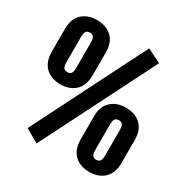

<svg xmlns="http://www.w3.org/2000/svg" viewBox="-170 -873 1005 1035"><g transform="rotate(30 333.0 -355.0)"><path d="M19.5 -451.7Q19.5 -386.7 54.7 -353.8Q89.8 -320.8 146.5 -320.8Q203.6 -320.8 238.8 -353.8Q273.9 -386.7 273.9 -451.7V-593.3Q273.9 -654.3 239.3 -687.3Q204.6 -720.2 146.5 -720.2Q90.3 -720.2 54.9 -688Q19.5 -655.8 19.5 -593.3ZM116.2 -595.7Q116.2 -622.1 123.3 -632.3Q130.4 -642.6 146.5 -642.6Q163.1 -642.6 170.2 -632.3Q177.2 -622.1 177.2 -595.7V-442.4Q177.2 -416 169.9 -406.2Q162.6 -396.5 146.5 -396.5Q130.9 -396.5 123.5 -406.2Q116.2 -416 116.2 -442.4ZM551.3 -685.5 465.3 -728.5 112.3 -28.3 195.8 19ZM390.6 -120.6Q390.6 -55.7 425.8 -22.7Q460.9 10.3 517.6 10.3Q574.7 10.3 609.9 -22.7Q645 -55.7 645 -120.6V-262.2Q645 -323.2 610.4 -356.2Q575.7 -389.2 517.6 -389.2Q461.4 -389.2 426 -356.9Q390.6 -324.7 390.6 -262.2ZM487.3 -264.6Q487.3 -291 494.4 -301.3Q501.5 -311.5 517.6 -311.5Q534.2 -311.5 541.3 -301.3Q548.3 -291 548.3 -264.6V-111.3Q548.3 -85 541 -75.2Q533.7 -65.4 517.6 -65.4Q502 -65.4 494.6 -75.2Q487.3 -85 487.3 -111.3Z"/></g></svg>

Font: Roboto Flex Super Cond Bold
Style: Regular
Weight: 700
Width: 3
Designer: Berlow after Robertson
Foundry: Google
Version: Version 3.000